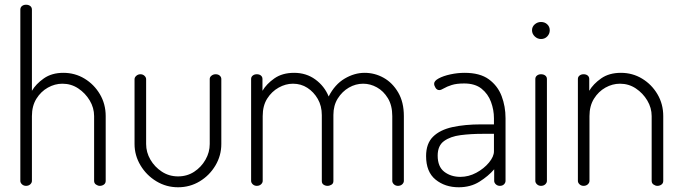

<svg xmlns="http://www.w3.org/2000/svg" viewBox="-20 -786 2886 812"><path d="M90 0Q80 0 73 -6.5Q66 -13 66 -21V-745Q66 -755 73 -760.5Q80 -766 90 -766Q101 -766 108 -760.5Q115 -755 115 -745V-402Q132 -431 165.5 -454.5Q199 -478 248 -478Q297 -478 337.5 -453.5Q378 -429 402.5 -387.5Q427 -346 427 -295V-21Q427 -11 419.5 -5.5Q412 0 402 0Q394 0 386 -5.5Q378 -11 378 -21V-295Q378 -330 359.5 -361Q341 -392 311 -412Q281 -432 244 -432Q212 -432 182.5 -415.5Q153 -399 134 -368.5Q115 -338 115 -295V-21Q115 -13 108 -6.5Q101 0 90 0Z M733 6Q683 6 641 -19.5Q599 -45 574 -87Q549 -129 549 -177V-451Q549 -459 556.5 -465.5Q564 -472 574 -472Q584 -472 591 -465.5Q598 -459 598 -451V-177Q598 -142 616 -111Q634 -80 664.5 -60Q695 -40 733 -40Q771 -40 801 -59.5Q831 -79 849 -110.5Q867 -142 867 -177V-452Q867 -460 874.5 -466Q882 -472 892 -472Q903 -472 909.5 -466Q916 -460 916 -452V-177Q916 -128 891 -86Q866 -44 824.5 -19Q783 6 733 6Z M1066 0Q1056 0 1049 -6.5Q1042 -13 1042 -21V-452Q1042 -461 1049 -466.5Q1056 -472 1066 -472Q1077 -472 1083.5 -466.5Q1090 -461 1090 -452V-402Q1107 -431 1140.5 -454.5Q1174 -478 1224 -478Q1275 -478 1313.5 -450Q1352 -422 1370 -378Q1396 -429 1437.5 -453.5Q1479 -478 1522 -478Q1565 -478 1602.5 -457Q1640 -436 1664 -395Q1688 -354 1688 -295V-21Q1688 -13 1681 -6.5Q1674 0 1663 0Q1653 0 1646 -6.5Q1639 -13 1639 -21V-295Q1639 -340 1620.5 -370.5Q1602 -401 1574 -416.5Q1546 -432 1516 -432Q1484 -432 1455.5 -415.5Q1427 -399 1408.5 -369.5Q1390 -340 1390 -300V-20Q1390 -10 1382 -5Q1374 0 1365 0Q1356 0 1348.5 -5Q1341 -10 1341 -20V-299Q1341 -338 1324 -367.5Q1307 -397 1280 -414.5Q1253 -432 1219 -432Q1188 -432 1158.5 -415.5Q1129 -399 1110 -369Q1091 -339 1091 -295V-21Q1091 -13 1084 -6.5Q1077 0 1066 0Z M1920 6Q1862 6 1822 -26.5Q1782 -59 1782 -126Q1782 -179 1811.5 -208Q1841 -237 1893.5 -248.5Q1946 -260 2015 -260H2069V-286Q2069 -321 2056.5 -355Q2044 -389 2016.5 -411Q1989 -433 1943 -433Q1911 -433 1890.5 -426.5Q1870 -420 1857.5 -412.5Q1845 -405 1838 -405Q1828 -405 1822 -414.5Q1816 -424 1816 -432Q1816 -444 1835.5 -454.5Q1855 -465 1885 -471.5Q1915 -478 1945 -478Q2010 -478 2047.5 -450.5Q2085 -423 2101.5 -379.5Q2118 -336 2118 -286V-21Q2118 -13 2111.5 -6.5Q2105 0 2094 0Q2084 0 2077 -6.5Q2070 -13 2070 -21V-70Q2045 -41 2007.5 -17.5Q1970 6 1920 6ZM1927 -38Q1962 -38 1994.5 -55.5Q2027 -73 2048 -98.5Q2069 -124 2069 -146V-220H2020Q1971 -220 1928 -214.5Q1885 -209 1858 -189.5Q1831 -170 1831 -128Q1831 -81 1859 -59.5Q1887 -38 1927 -38Z M2268 0Q2258 0 2251 -6.5Q2244 -13 2244 -21V-452Q2244 -461 2251 -466.5Q2258 -472 2268 -472Q2279 -472 2286 -466.5Q2293 -461 2293 -452V-21Q2293 -13 2286 -6.5Q2279 0 2268 0ZM2268 -621Q2253 -621 2241.5 -632Q2230 -643 2230 -658Q2230 -673 2241.5 -683Q2253 -693 2268 -693Q2284 -693 2294.5 -683Q2305 -673 2305 -658Q2305 -643 2294.5 -632Q2284 -621 2268 -621Z M2448 0Q2438 0 2431 -6.5Q2424 -13 2424 -21V-452Q2424 -461 2431 -466.5Q2438 -472 2448 -472Q2459 -472 2465.5 -466.5Q2472 -461 2472 -452V-402Q2489 -431 2522.5 -454.5Q2556 -478 2606 -478Q2655 -478 2695.5 -453.5Q2736 -429 2760.5 -387.5Q2785 -346 2785 -295V-21Q2785 -11 2777.5 -5.5Q2770 0 2760 0Q2752 0 2744 -5.5Q2736 -11 2736 -21V-295Q2736 -330 2717.5 -361Q2699 -392 2669 -412Q2639 -432 2602 -432Q2570 -432 2540.5 -415.5Q2511 -399 2492 -368.5Q2473 -338 2473 -295V-21Q2473 -13 2466 -6.5Q2459 0 2448 0Z"/></svg>

Font: Dosis ExtraLight Light
Style: Regular
Weight: 300
Version: Version 3.001; ttfautohint (v1.8.2)